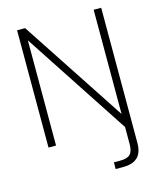

<svg xmlns="http://www.w3.org/2000/svg" viewBox="-132 -794 921 1107"><g transform="rotate(-15 328.0 -240.0)"><path d="M77 0V-700H125L534 -78V-700H579V107Q579 144 567 169Q555 194 529.5 207Q504 220 463 220H419V180H456Q500 180 517 162Q534 144 534 102V0L122 -628V0Z"/></g></svg>

Font: DM Sans 17pt ExtraLight
Style: Regular
Weight: 250
Version: Version 4.004;gftools[0.9.30]